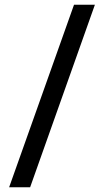

<svg xmlns="http://www.w3.org/2000/svg" viewBox="-20 -731 459 812"><path d="M107.4 61H18.6L293 -710.9H381.3Z"/></svg>

Font: Ufes Sans
Style: Regular
Weight: 400
Designer: Ricardo Esteves, Filipe Motta, Cassio Ferreira, Ana Quintelato & Breno Mello
Foundry: ProDesignUfes - Ricardo Esteves, Filipe Motta, Cassio Ferreira, Ana Quintelato & Breno Mello (This is a derivative work,
Version: Version 2.0